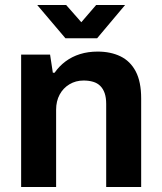

<svg xmlns="http://www.w3.org/2000/svg" viewBox="-20 -743 642 763"><path d="M64 0V-526H179L190 -454H197Q215 -480 240.5 -499Q266 -518 298 -528Q330 -538 368 -538Q420 -538 459 -519Q498 -500 519.5 -459Q541 -418 541 -352V0H402V-330Q402 -355 396 -372.5Q390 -390 378.5 -401.5Q367 -413 350 -418Q333 -423 312 -423Q281 -423 256 -408Q231 -393 217 -367Q203 -341 203 -307V0ZM128 -723H243L331 -623L275 -622L362 -723H477L366 -591H240Z"/></svg>

Font: Archivo SemiBold
Style: Bold
Weight: 700
Version: Version 2.001